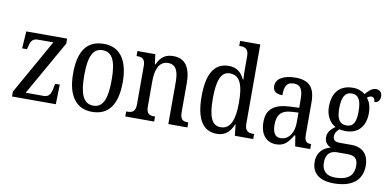

<svg xmlns="http://www.w3.org/2000/svg" viewBox="-87 -1033 3144 1546"><g transform="rotate(10 1484.5 -260.5)"><path d="M33 0H391L395 -161H357L352 -134C343 -81 329 -49 285 -49H136L389 -495V-536H55L46 -396H85L88 -407C100 -459 111 -487 159 -487H285L33 -40Z M687 10C821 10 891 -81 891 -269C891 -456 814 -546 690 -546C554 -546 485 -456 485 -269C485 -81 562 10 687 10ZM689 -41C607 -41 576 -119 576 -269C576 -418 606 -494 688 -494C770 -494 800 -418 800 -269C800 -119 771 -41 689 -41Z M959 0H1195V-41H1190C1152 -41 1124 -49 1124 -108V-321C1124 -405 1148 -484 1225 -484C1289 -484 1311 -432 1311 -346V0H1467V-41H1463C1425 -41 1400 -50 1400 -113V-349C1400 -486 1348 -546 1258 -546C1198 -546 1156 -524 1125 -454H1121L1110 -536H964V-495H969C1006 -495 1035 -486 1035 -427V-113C1035 -50 1005 -41 967 -41H959Z M1709 10C1777 10 1816 -29 1842 -91H1845L1855 0H2005V-41H1997C1958 -41 1929 -52 1929 -111V-760H1764V-719H1771C1808 -719 1841 -710 1841 -650V-565C1841 -529 1841 -490 1844 -458H1839C1815 -510 1777 -546 1711 -546C1598 -546 1536 -460 1536 -267C1536 -75 1598 10 1709 10ZM1729 -48C1656 -48 1628 -120 1628 -266C1628 -410 1656 -488 1728 -488C1814 -488 1841 -410 1841 -267C1841 -129 1811 -48 1729 -48Z M2193 10C2265 10 2291 -31 2328 -87H2334L2348 0H2471V-41H2468C2430 -41 2416 -57 2416 -113V-372C2416 -499 2362 -546 2256 -546C2163 -546 2097 -513 2097 -450C2097 -408 2124 -388 2175 -388C2175 -452 2187 -497 2250 -497C2315 -497 2326 -447 2326 -373V-312L2256 -309C2125 -304 2062 -256 2062 -150C2062 -41 2119 10 2193 10ZM2219 -45C2174 -45 2154 -82 2154 -144C2154 -223 2184 -265 2276 -270L2327 -273V-191C2327 -106 2285 -45 2219 -45Z M2705 239C2862 239 2935 167 2935 54C2935 -26 2894 -91 2790 -91H2698C2659 -91 2641 -104 2641 -134C2641 -164 2659 -185 2676 -198C2688 -194 2712 -192 2726 -192C2834 -192 2886 -265 2886 -365C2886 -425 2870 -460 2849 -487C2860 -496 2870 -502 2885 -502C2903 -502 2914 -483 2914 -463C2946 -463 2960 -488 2960 -516C2960 -544 2944 -568 2910 -568C2871 -568 2841 -530 2825 -512C2803 -531 2768 -546 2726 -546C2615 -546 2560 -476 2560 -361C2560 -295 2591 -235 2641 -210C2605 -186 2580 -157 2580 -117C2580 -74 2606 -52 2631 -40C2575 -27 2524 15 2524 93C2524 185 2584 239 2705 239ZM2724 -238C2668 -238 2644 -278 2644 -364C2644 -454 2668 -499 2723 -499C2780 -499 2802 -456 2802 -365C2802 -277 2781 -238 2724 -238ZM2707 191C2628 191 2598 146 2598 87C2598 8 2644 -12 2689 -12H2776C2830 -12 2859 8 2859 69C2859 137 2825 191 2707 191Z"/></g></svg>

Font: Noto Serif Tamil Condensed
Style: Italic
Weight: 400
Width: 3
Italic angle: -12°
Designer: Indian Type Foundry, Tom Grace, and the Monotype Design Team
Foundry: Monotype Imaging Inc.
Version: Version 2.003